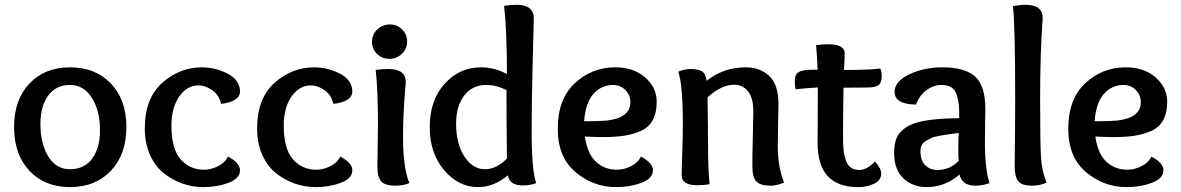

<svg xmlns="http://www.w3.org/2000/svg" viewBox="-20 -763 4879 793"><path d="M393.1 -225.1Q393.1 -305.2 359.6 -358.6Q326.2 -412.1 269 -412.1Q210.9 -412.1 179 -368.2Q147 -324.2 147 -251Q147 -169.9 179.4 -116.9Q211.9 -64 269 -64Q328.1 -64 360.6 -107.9Q393.1 -151.9 393.1 -225.1ZM269 9.8Q165 9.8 101.6 -57.6Q38.1 -125 38.1 -238.3Q38.1 -351.1 101.6 -418Q165 -484.9 269 -484.9Q374 -484.9 438 -418Q502 -351.1 502 -238.3Q502 -125 438 -57.6Q374 9.8 269 9.8Z M823.2 -62Q850.1 -62 879.2 -75.9Q908.2 -89.8 921.9 -116.2Q971.2 -89.8 971.2 -60.1Q971.2 -25.9 924.1 -8.1Q877 9.8 818.8 9.8Q775.9 9.8 734.4 -4.6Q692.9 -19 657 -47.1Q621.1 -75.2 599.6 -123Q578.1 -170.9 578.1 -232.9Q578.1 -356.9 650.1 -420.9Q722.2 -484.9 814 -484.9Q870.1 -484.9 920.7 -458.5Q971.2 -432.1 971.2 -384.8Q971.2 -363.8 950.2 -350.8Q929.2 -337.9 893.1 -334Q885.3 -370.1 857.2 -390.1Q829.1 -410.2 799.8 -410.2Q752 -410.2 720 -364Q688 -317.9 688 -244.1Q688 -148.9 725.6 -105.5Q763.2 -62 823.2 -62Z M1287.1 -62Q1314 -62 1343 -75.9Q1372.1 -89.8 1385.7 -116.2Q1435.1 -89.8 1435.1 -60.1Q1435.1 -25.9 1387.9 -8.1Q1340.8 9.8 1282.7 9.8Q1239.7 9.8 1198.2 -4.6Q1156.7 -19 1120.8 -47.1Q1085 -75.2 1063.5 -123Q1042 -170.9 1042 -232.9Q1042 -356.9 1114 -420.9Q1186 -484.9 1277.8 -484.9Q1334 -484.9 1384.5 -458.5Q1435.1 -432.1 1435.1 -384.8Q1435.1 -363.8 1414.1 -350.8Q1393.1 -337.9 1356.9 -334Q1349.1 -370.1 1321 -390.1Q1293 -410.2 1263.7 -410.2Q1215.8 -410.2 1183.8 -364Q1151.9 -317.9 1151.9 -244.1Q1151.9 -148.9 1189.5 -105.5Q1227.1 -62 1287.1 -62Z M1584 -478Q1655.8 -478 1655.8 -424.8Q1655.8 -418.9 1652.8 -384.5Q1649.9 -350.1 1647.2 -299.1Q1644.5 -248 1644.5 -202.1Q1644.5 -67.9 1670.9 -6.8Q1646 3.9 1613.8 3.9Q1569.8 3.9 1554.2 -14.2Q1538.6 -32.2 1538.6 -75.2Q1538.6 -90.8 1539.8 -152.3Q1541 -213.9 1541 -247.1Q1541 -392.1 1531.7 -474.1Q1555.7 -478 1584 -478ZM1588.9 -520Q1558.6 -520 1537.6 -540Q1516.6 -560.1 1516.6 -590.8Q1516.6 -621.1 1538.6 -641.6Q1560.5 -662.1 1590.8 -662.1Q1619.6 -662.1 1640.6 -641.6Q1661.6 -621.1 1661.6 -591.3Q1661.6 -561 1639.6 -540.5Q1617.7 -520 1588.9 -520Z M1982.9 -64Q2029.8 -64 2073.7 -107.9Q2071.8 -292 2071.8 -391.1Q2029.8 -412.1 1987.8 -412.1Q1930.7 -412.1 1897.2 -368.2Q1863.8 -324.2 1863.8 -252.9Q1863.8 -168.9 1898.2 -116.5Q1932.6 -64 1982.9 -64ZM1754.9 -237.8Q1754.9 -349.1 1816.4 -417Q1877.9 -484.9 1965.8 -484.9Q2023.9 -484.9 2073.7 -457Q2073.7 -636.2 2062 -738.8Q2089.8 -743.2 2115.7 -743.2Q2148.9 -743.2 2166.7 -729Q2184.6 -714.8 2184.6 -689Q2184.6 -664.1 2180.2 -506.6Q2175.8 -349.1 2175.8 -224.1Q2175.8 -58.1 2194.8 -6.8Q2169.9 2.9 2139.6 2.9Q2084 2.9 2077.6 -39.1Q2020 9.8 1954.6 9.8Q1874 9.8 1814.5 -60.1Q1754.9 -129.9 1754.9 -237.8Z M2468.8 -196.8Q2441.4 -196.8 2395.5 -199.2Q2405.8 -127.9 2441.2 -95Q2476.6 -62 2528.8 -62Q2555.7 -62 2584.7 -75.9Q2613.8 -89.8 2627.4 -116.2Q2676.8 -89.8 2676.8 -60.1Q2676.8 -25.9 2629.6 -8.1Q2582.5 9.8 2524.4 9.8Q2430.7 9.8 2357.2 -52Q2283.7 -113.8 2283.7 -231Q2283.7 -354 2354.2 -419.4Q2424.8 -484.9 2520.5 -484.9Q2597.7 -484.9 2645 -442.9Q2692.4 -400.9 2692.4 -342.8Q2692.4 -295.9 2675 -265.4Q2657.7 -234.9 2623.8 -220.9Q2589.8 -207 2554.7 -201.9Q2519.5 -196.8 2468.8 -196.8ZM2511.7 -412.1Q2464.8 -412.1 2431.6 -376Q2398.4 -339.8 2392.6 -262.2Q2456.5 -262.2 2486.8 -265.1Q2583.5 -276.9 2583.5 -340.8Q2583.5 -370.1 2563 -391.1Q2542.5 -412.1 2511.7 -412.1Z M2898.4 -429.2Q2969.2 -484.9 3058.6 -484.9Q3119.6 -484.9 3157.5 -449Q3195.3 -413.1 3195.3 -333Q3195.3 -321.8 3193.8 -254.9Q3192.4 -188 3192.4 -157.2Q3192.4 -75.2 3218.3 -8.8Q3187.5 3.9 3162.6 3.9Q3121.6 3.9 3104.5 -12.9Q3087.4 -29.8 3087.4 -77.1Q3087.4 -128.9 3089.4 -202.4Q3091.3 -275.9 3091.3 -304.2Q3091.3 -358.9 3069.3 -386Q3047.4 -413.1 3012.7 -413.1Q2959.5 -413.1 2902.3 -360.8Q2904.3 -227.1 2904.3 -166Q2904.3 -69.8 2910.6 -2Q2883.3 2 2860.4 2Q2795.4 2 2795.4 -38.1Q2795.4 -66.9 2797.9 -131.8Q2800.3 -196.8 2800.3 -249Q2800.3 -415 2781.2 -466.8Q2805.7 -478 2833.5 -478Q2862.3 -478 2878.4 -469Q2894.5 -460 2898.4 -429.2Z M3311.5 -474.1Q3320.8 -475.1 3356.9 -475.1Q3354.5 -534.2 3350.6 -576.2Q3371.6 -580.1 3399.9 -580.1Q3468.8 -580.1 3468.8 -543Q3468.8 -519 3465.8 -474.1Q3573.7 -474.1 3615.7 -480Q3621.6 -469.2 3621.6 -449.2Q3621.6 -421.9 3609.6 -412.4Q3597.7 -402.8 3571.8 -401.9Q3541.5 -400.9 3463.9 -400.9Q3461.9 -307.1 3461.9 -198.2Q3461.9 -166 3463.9 -145Q3465.8 -124 3472.7 -103Q3479.5 -82 3493.7 -71.5Q3507.8 -61 3529.8 -61Q3560.5 -61 3593.8 -96.2Q3619.6 -66.9 3619.6 -46.9Q3619.6 -18.1 3590.1 -4.2Q3560.5 9.8 3523.9 9.8Q3356.9 9.8 3356.9 -171.9Q3356.9 -219.2 3357.4 -302.7Q3357.9 -386.2 3357.9 -401.9Q3293.5 -397.9 3266.6 -394Q3262.7 -404.8 3262.7 -426.8Q3262.7 -453.1 3274.2 -462.2Q3285.6 -471.2 3311.5 -474.1Z M3938 -143.1Q3938 -189 3939.9 -213.9Q3909.7 -210 3896.2 -208Q3882.8 -206.1 3859.9 -202.1Q3836.9 -198.2 3826.4 -193.1Q3815.9 -188 3804 -180.9Q3792 -173.8 3786.9 -163.3Q3781.7 -152.8 3781.7 -139.2Q3781.7 -99.1 3801.8 -80.1Q3821.8 -61 3852.5 -61Q3903.8 -61 3939.9 -99.1Q3938 -111.8 3938 -143.1ZM3941.9 -274.9Q3941.9 -309.1 3940.4 -327.1Q3939 -345.2 3932.4 -368.2Q3925.8 -391.1 3910.2 -401.6Q3894.5 -412.1 3868.7 -412.1Q3835.9 -412.1 3806.4 -390.6Q3776.9 -369.1 3763.7 -331.1Q3674.8 -332 3674.8 -383.8Q3674.8 -426.8 3735.4 -455.8Q3795.9 -484.9 3872.6 -484.9Q3964.8 -484.9 4007.3 -447Q4049.8 -409.2 4049.8 -311Q4049.8 -308.1 4048.8 -264.2Q4047.9 -220.2 4047.9 -178.2Q4047.9 -64 4066.9 -6.8Q4037.6 3.9 4009.8 3.9Q3953.6 3.9 3942.9 -42Q3882.8 9.8 3807.6 9.8Q3750 9.8 3711.4 -26.1Q3672.9 -62 3672.9 -131.8Q3672.9 -188 3696.8 -215.1Q3720.7 -242.2 3760.7 -254.9Q3820.8 -273.9 3941.9 -274.9Z M4215.8 -743.2Q4286.6 -743.2 4286.6 -688Q4286.6 -682.1 4283.7 -641.6Q4280.8 -601.1 4278.3 -525.1Q4275.9 -449.2 4275.9 -356Q4275.9 -164.1 4279.8 -109.1Q4283.7 -54.2 4302.7 -8.8Q4273.9 3.9 4243.7 3.9Q4200.7 3.9 4185.8 -14.6Q4170.9 -33.2 4170.9 -77.1Q4172.9 -265.1 4172.9 -353Q4172.9 -655.8 4163.6 -737.8Q4191.9 -743.2 4215.8 -743.2Z M4577.1 -196.8Q4549.8 -196.8 4503.9 -199.2Q4514.2 -127.9 4549.6 -95Q4585 -62 4637.2 -62Q4664.1 -62 4693.1 -75.9Q4722.2 -89.8 4735.8 -116.2Q4785.2 -89.8 4785.2 -60.1Q4785.2 -25.9 4738 -8.1Q4690.9 9.8 4632.8 9.8Q4539.1 9.8 4465.6 -52Q4392.1 -113.8 4392.1 -231Q4392.1 -354 4462.6 -419.4Q4533.2 -484.9 4628.9 -484.9Q4706.1 -484.9 4753.4 -442.9Q4800.8 -400.9 4800.8 -342.8Q4800.8 -295.9 4783.4 -265.4Q4766.1 -234.9 4732.2 -220.9Q4698.2 -207 4663.1 -201.9Q4627.9 -196.8 4577.1 -196.8ZM4620.1 -412.1Q4573.2 -412.1 4540 -376Q4506.8 -339.8 4501 -262.2Q4564.9 -262.2 4595.2 -265.1Q4691.9 -276.9 4691.9 -340.8Q4691.9 -370.1 4671.4 -391.1Q4650.9 -412.1 4620.1 -412.1Z"/></svg>

Font: Sukar
Style: Bold
Weight: 700
Designer: Dario Muhafara - Ghiath Alsory
Foundry: Dario Muhafara - Ghiath Alsory
Version: Version 1.00 March 27, 2016, initial release